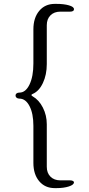

<svg xmlns="http://www.w3.org/2000/svg" viewBox="-20 -819 461 989"><path d="M361 120Q361 116 355.5 113Q350 110 341 110H291Q259 110 240 91Q221 72 221 40V-179Q221 -225 201 -264.5Q181 -304 148 -323Q142 -326 142 -329.5Q142 -333 148 -335Q181 -349 201 -391.5Q221 -434 221 -489V-689Q221 -721 240 -740Q259 -759 291 -759H341Q350 -759 355.5 -762Q361 -765 361 -772Q361 -784 335 -791.5Q309 -799 271 -799H262Q212 -799 182 -763Q152 -727 152 -668V-492Q152 -425 132 -383.5Q112 -342 80 -342Q71 -342 65.5 -338Q60 -334 60 -327Q60 -320 65.5 -315.5Q71 -311 80 -311Q112 -311 132 -272.5Q152 -234 152 -171V20Q152 79 182 114.5Q212 150 262 150H271Q308 150 334.5 141.5Q361 133 361 120Z"/></svg>

Font: Raigarh
Style: Regular
Weight: 400
Designer: jaikishan Patel
Foundry: MagicType
Version: Version 1.000;FEAKit 1.0